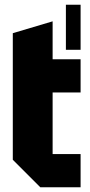

<svg xmlns="http://www.w3.org/2000/svg" viewBox="-20 -790 380 810"><path d="M258 -580V-770H320V-580ZM34 -650 202 -700V-540H320V-400H202V-140H320V0H150L34 -116Z"/></svg>

Font: Tektur Condensed
Style: Bold
Weight: 700
Width: 3
Designer: Adam Jagosz
Foundry: Adam Jagosz
Version: Version 1.005;gftools[0.9.30]